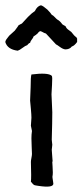

<svg xmlns="http://www.w3.org/2000/svg" viewBox="-56 -704 312 727"><path d="M236 -558V-545Q225 -530 216 -528Q208 -517 191 -517Q182 -518 170.5 -526.5Q159 -535 156 -536Q150 -543 137 -556.5Q124 -570 118 -577Q114 -578 111 -579.5Q108 -581 104.5 -583Q101 -585 98 -586Q92 -586 87 -578Q81 -572 71 -566Q70 -561 64.5 -554.5Q59 -548 58 -542Q52 -540 47 -533Q40 -531 29 -522.5Q18 -514 11 -512Q-28 -517 -36 -545Q-35 -550 -32.5 -554Q-30 -558 -26.5 -562Q-23 -566 -21 -569Q-17 -572 -10.5 -578.5Q-4 -585 0 -588Q2 -591 7 -597.5Q12 -604 14 -608Q16 -609 20 -611.5Q24 -614 27 -615L50 -640Q66 -656 76 -662Q85 -681 99 -684Q107 -682 123 -668Q136 -655 140 -648Q145 -646 151.5 -639Q158 -632 161 -630Q171 -625 180 -612Q184 -609 192 -605Q194 -600 197 -596.5Q200 -593 206 -589Q212 -585 214 -583Q225 -568 233 -563Q233 -562 234.5 -560.5Q236 -559 236 -558ZM65 -208 61 -228Q61 -233 62 -243Q63 -253 63 -258Q63 -269 61 -291Q61 -296 59.5 -307Q58 -318 58 -323Q58 -332 59 -348.5Q60 -365 60 -373Q60 -413 63 -422Q126 -430 140 -417Q143 -414 141 -382.5Q139 -351 139 -347Q139 -336 140.5 -313.5Q142 -291 142 -279Q142 -243 140 -175Q140 -171 141 -165Q142 -159 142 -156Q142 -152 141 -146Q140 -140 140 -137Q140 -130 141.5 -116Q143 -102 143 -96Q144 -94 143 -93Q142 -92 142 -91Q142 -89 143 -74.5Q144 -60 144 -51.5Q144 -43 143 -38Q142 -35 143 -29.5Q144 -24 145 -16.5Q146 -9 146 -8Q145 8 91 0Q76 -2 73 -3.5Q70 -5 61 -16Q63 -31 61 -91Q61 -96 63 -106Q65 -116 65 -121Q65 -130 64 -147.5Q63 -165 63 -180Q63 -195 65 -208Z"/></svg>

Font: FuturaRenner
Style: Regular
Weight: 400
Designer: Bastien Sozeau
Foundry: NBR — Bastien Sozeau
Version: Version 2.001;PS 002.001;hotconv 1.0.88;makeotf.lib2.5.64775